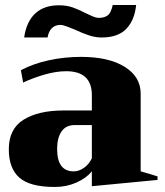

<svg xmlns="http://www.w3.org/2000/svg" viewBox="-20 -733 656 763"><path d="M214 -712Q245 -712 269 -703.5Q293 -695 320 -681Q334 -674 348 -668Q362 -662 373 -662Q394 -662 407.5 -671.5Q421 -681 428 -713H521Q515 -653 482 -618.5Q449 -584 384 -584Q360 -584 335 -592Q310 -600 278 -615Q261 -622 245 -628Q229 -634 220 -634Q199 -634 186 -621Q173 -608 169 -584H76Q85 -647 120 -679.5Q155 -712 214 -712ZM15 -140Q15 -221 74 -257.5Q133 -294 233 -294H345V-355Q345 -450 243 -450Q203 -450 156.5 -436.5Q110 -423 72 -405L63 -454Q112 -480 174 -493.5Q236 -507 302 -507Q412 -507 475.5 -467.5Q539 -428 539 -361V-52Q572 -43 606 -32V-18L345 7V-52Q323 -25 283.5 -7.5Q244 10 198 10Q99 10 57 -27Q15 -64 15 -140ZM345 -104V-236H277Q242 -236 224.5 -210.5Q207 -185 207 -141Q207 -52 273 -52Q293 -52 313 -65.5Q333 -79 345 -104Z"/></svg>

Font: Trirong Black
Style: Regular
Weight: 900
Designer: Katatrad Team
Foundry: CadsonDemak
Version: Version 1.001